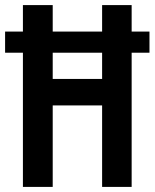

<svg xmlns="http://www.w3.org/2000/svg" viewBox="-23 -734 607 754"><path d="M67 0H184V-320H378V0H494V-527H564V-610H494V-714H378V-610H184V-714H67V-610H-3V-527H67ZM184 -424V-527H378V-424Z"/></svg>

Font: Noto Sans Devanagari ExtraCondensed SemiBold
Style: Regular
Weight: 600
Width: 2
Designer: Jelle Bosma - Monotype Design Team
Foundry: Monotype Imaging Inc.
Version: Version 2.004